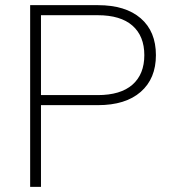

<svg xmlns="http://www.w3.org/2000/svg" viewBox="-20 -725 678 745"><path d="M97 0V-705H360Q467 -705 526 -654Q585 -603 585 -511Q585 -420 526 -368.5Q467 -317 360 -317H139V0ZM139 -356H359Q448 -356 494 -396.5Q540 -437 540 -511Q540 -585 494 -625.5Q448 -666 359 -666H139Z"/></svg>

Font: Mulish ExtraLight
Style: Regular
Weight: 200
Designer: Vernon Adams
Foundry: Vernon Adams
Version: Version 3.603